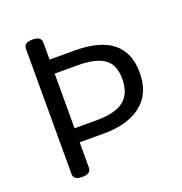

<svg xmlns="http://www.w3.org/2000/svg" viewBox="-131 -849 915 964"><g transform="rotate(-20 326.0 -367.0)"><path d="M146 0Q100 0 100 -33V-701Q100 -734 146 -734Q193 -734 193 -701V-610H325Q596 -610 596 -394Q596 -282 523 -225Q450 -168 325 -168H193V-33Q193 0 146 0ZM193 -243H313Q410 -243 456 -279Q503 -316 503 -394Q503 -472 457 -503Q412 -535 313 -535H193Z"/></g></svg>

Font: Swei Gothic CJK TC Regular
Style: Regular
Weight: 400
Version: Version 2.129